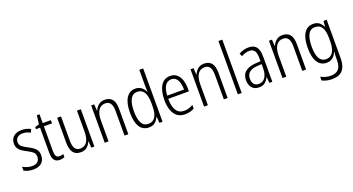

<svg xmlns="http://www.w3.org/2000/svg" viewBox="-58 -1545 4734 2572"><g transform="rotate(-20 2309.5 -259.5)"><path d="M332 -136Q332 -67 290.5 -28.5Q249 10 171 10Q128 10 94.5 0.5Q61 -9 38 -22V-78Q64 -61 98.5 -50Q133 -39 170 -39Q224 -39 250.5 -64.5Q277 -90 277 -134Q277 -177 251 -200Q225 -223 172 -250Q134 -269 104.5 -289Q75 -309 58 -336.5Q41 -364 41 -407Q41 -467 83 -504.5Q125 -542 199 -542Q235 -542 267.5 -533.5Q300 -525 327 -510L305 -465Q283 -479 255 -487Q227 -495 198 -495Q150 -495 122 -472Q94 -449 94 -408Q94 -367 120.5 -344.5Q147 -322 201 -294Q239 -275 268 -255Q297 -235 314.5 -207Q332 -179 332 -136Z M560 -38Q575 -38 589.5 -41Q604 -44 615 -49V-3Q602 3 585 6.5Q568 10 548 10Q493 10 468.5 -24.5Q444 -59 444 -130V-486H385V-517L444 -533L461 -658H498V-532H614V-486H498V-133Q498 -85 511.5 -61.5Q525 -38 560 -38Z M1041 -532V0H997L991 -92H987Q971 -49 937 -19.5Q903 10 847 10Q773 10 738.5 -37.5Q704 -85 704 -176V-532H759V-186Q759 -110 783 -74.5Q807 -39 855 -39Q986 -39 986 -240V-532Z M1383 -542Q1452 -542 1488.5 -498.5Q1525 -455 1525 -363V0H1471V-353Q1471 -425 1446.5 -459.5Q1422 -494 1375 -494Q1312 -494 1277.5 -444.5Q1243 -395 1243 -294V0H1189V-532H1232L1238 -440H1242Q1258 -482 1293.5 -512Q1329 -542 1383 -542Z M1818 10Q1733 10 1688.5 -59Q1644 -128 1644 -262Q1644 -398 1690 -470Q1736 -542 1819 -542Q1872 -542 1907 -513.5Q1942 -485 1958 -446H1961Q1960 -468 1959 -488.5Q1958 -509 1958 -527V-760H2013V0H1969L1962 -89H1958Q1941 -48 1907.5 -19Q1874 10 1818 10ZM1827 -38Q1894 -38 1926 -90.5Q1958 -143 1958 -240V-286Q1958 -386 1926.5 -439.5Q1895 -493 1828 -493Q1765 -493 1732.5 -433.5Q1700 -374 1700 -261Q1700 -153 1730.5 -95.5Q1761 -38 1827 -38Z M2316 -542Q2374 -542 2411.5 -509.5Q2449 -477 2466.5 -422.5Q2484 -368 2484 -303V-262H2189Q2190 -152 2227 -95Q2264 -38 2338 -38Q2402 -38 2465 -75V-23Q2436 -7 2404 1.5Q2372 10 2334 10Q2266 10 2222 -24Q2178 -58 2156.5 -120Q2135 -182 2135 -264Q2135 -391 2181 -466.5Q2227 -542 2316 -542ZM2316 -495Q2261 -495 2228.5 -448Q2196 -401 2191 -307H2431Q2431 -359 2419 -402Q2407 -445 2381.5 -470Q2356 -495 2316 -495Z M2799 -542Q2868 -542 2904.5 -498.5Q2941 -455 2941 -363V0H2887V-353Q2887 -425 2862.5 -459.5Q2838 -494 2791 -494Q2728 -494 2693.5 -444.5Q2659 -395 2659 -294V0H2605V-532H2648L2654 -440H2658Q2674 -482 2709.5 -512Q2745 -542 2799 -542Z M3141 0H3086V-760H3141Z M3433 -542Q3509 -542 3543.5 -497.5Q3578 -453 3578 -359V0H3536L3528 -85H3526Q3507 -44 3475 -17Q3443 10 3386 10Q3320 10 3286.5 -33Q3253 -76 3253 -139Q3253 -219 3304.5 -260.5Q3356 -302 3452 -309L3523 -314V-355Q3523 -431 3500 -463Q3477 -495 3428 -495Q3375 -495 3313 -461L3295 -504Q3326 -522 3361 -532Q3396 -542 3433 -542ZM3458 -267Q3309 -257 3309 -140Q3309 -88 3333 -61.5Q3357 -35 3399 -35Q3461 -35 3492.5 -84Q3524 -133 3524 -216V-272Z M3917 -542Q3986 -542 4022.5 -498.5Q4059 -455 4059 -363V0H4005V-353Q4005 -425 3980.5 -459.5Q3956 -494 3909 -494Q3846 -494 3811.5 -444.5Q3777 -395 3777 -294V0H3723V-532H3766L3772 -440H3776Q3792 -482 3827.5 -512Q3863 -542 3917 -542Z M4355 -542Q4407 -542 4439 -517.5Q4471 -493 4491 -452H4494L4501 -532H4546V19Q4546 126 4498 183.5Q4450 241 4344 241Q4302 241 4267.5 232.5Q4233 224 4203 209V155Q4236 173 4270.5 182.5Q4305 192 4344 192Q4418 192 4454.5 152Q4491 112 4491 27V-4Q4491 -24 4492 -46Q4493 -68 4495 -93H4491Q4473 -45 4437.5 -17.5Q4402 10 4350 10Q4268 10 4223 -59Q4178 -128 4178 -263Q4178 -396 4223 -469Q4268 -542 4355 -542ZM4363 -493Q4295 -493 4264.5 -432Q4234 -371 4234 -263Q4234 -149 4265.5 -93.5Q4297 -38 4360 -38Q4407 -38 4436 -64.5Q4465 -91 4478.5 -136Q4492 -181 4492 -237V-294Q4492 -387 4462 -440Q4432 -493 4363 -493Z"/></g></svg>

Font: Noto Sans Sinhala Condensed Light
Style: Regular
Weight: 300
Width: 3
Designer: Jelle Bosma - Monotype Design Team
Foundry: Monotype Imaging Inc.
Version: Version 2.006; ttfautohint (v1.8.4.7-5d5b)